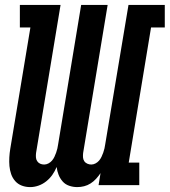

<svg xmlns="http://www.w3.org/2000/svg" viewBox="-20 -755 692 783"><path d="M295 8Q295 8 295 8Q295 8 295 8Q278 8 262 2.5Q246 -3 235.5 -15Q225 -27 219 -42Q213 -57 211 -74Q204 -57 193.5 -42Q183 -27 168.5 -15.5Q154 -4 137 2Q120 8 103 8Q85 8 69 2Q53 -4 42 -16.5Q31 -29 25.5 -45Q20 -61 18.5 -78Q17 -95 18 -113Q19 -131 22 -149L104 -643H61V-735H227L127 -131Q126 -122 126.5 -113.5Q127 -105 131.5 -98Q136 -91 143.5 -87.5Q151 -84 160 -84Q169 -84 177.5 -88.5Q186 -93 192 -100Q198 -107 202 -115.5Q206 -124 209 -132.5Q212 -141 214 -149.5Q216 -158 217 -166L311 -735H419L319 -131Q318 -122 318.5 -113.5Q319 -105 323.5 -98Q328 -91 336 -87.5Q344 -84 352 -84Q361 -84 369.5 -88.5Q378 -93 384 -100Q390 -107 394 -115.5Q398 -124 401 -132.5Q404 -141 406 -149.5Q408 -158 409 -166L504 -735H652V-643H596L505 -92H548V0H382L390 -49Q382 -37 372 -26Q362 -15 349.5 -7Q337 1 323 4.5Q309 8 295 8Z"/></svg>

Font: Iosevka Curly Slab SmBdExObl
Style: Regular
Weight: 600
Width: 7
Italic angle: -9°
Monospace: yes
Designer: Belleve Invis
Foundry: Belleve Invis
Version: Version 11.1.0; ttfautohint (v1.8.3)